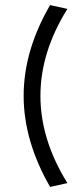

<svg xmlns="http://www.w3.org/2000/svg" viewBox="-20 -664 327 755"><path d="M177 71Q73 -110 73 -287Q73 -465 177 -644L245 -629Q139 -459 139 -287Q139 -115 245 56Z"/></svg>

Font: UN Bangla
Style: Regular
Weight: 400
Designer: Desinged by Rajon, Unicode developed by Rashed (IMGN)
Version: Version 2.001;March 19, 2023;FontCreator 14.0.0.2901 64-bit